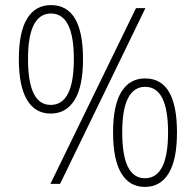

<svg xmlns="http://www.w3.org/2000/svg" viewBox="-20 -722 770 754"><path d="M179 -276Q118 -276 86 -330Q54 -384 54 -490Q54 -596 86.5 -649Q119 -702 180 -702Q306 -702 306 -490Q306 -383 273 -329.5Q240 -276 179 -276ZM178 0 514 -690H551L216 0ZM179 -310Q270 -310 270 -490Q270 -669 180 -669Q136 -669 113 -625Q90 -581 90 -490Q90 -310 179 -310ZM549 12Q488 12 456 -42Q424 -96 424 -202Q424 -308 456.5 -361Q489 -414 550 -414Q675 -414 675 -202Q675 -95 642.5 -41.5Q610 12 549 12ZM549 -22Q640 -22 640 -202Q640 -381 550 -381Q506 -381 483 -337Q460 -293 460 -202Q460 -22 549 -22Z"/></svg>

Font: Noto Sans Kannada SemiCondensed ExtraLight
Style: Regular
Weight: 200
Width: 4
Designer: Jelle Bosma - Monotype Design Team
Foundry: Monotype Imaging Inc.
Version: Version 2.005; ttfautohint (v1.8.4.7-5d5b)